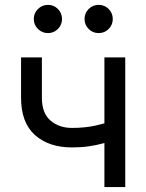

<svg xmlns="http://www.w3.org/2000/svg" viewBox="-20 -754 590 774"><path d="M270 -159.7Q176.8 -159.7 120.8 -209.7Q64.9 -259.8 64.9 -359.9V-522.5H148.9V-359.9Q148.9 -297.4 183.8 -267.8Q218.8 -238.3 270 -238.3Q322.8 -238.3 366 -248Q409.2 -257.8 453.1 -273.4V-194.3Q424.8 -184.1 396.5 -176.3Q368.2 -168.5 337.4 -164.1Q306.6 -159.7 270 -159.7ZM400.9 0V-522.5H484.9V0ZM377.9 -620.6Q354 -620.6 337.4 -637.2Q320.8 -653.8 320.8 -677.2Q320.8 -701.2 337.4 -717.8Q354 -734.4 377.9 -734.4Q401.4 -734.4 418 -717.8Q434.6 -701.2 434.6 -677.2Q434.6 -653.8 418 -637.2Q401.4 -620.6 377.9 -620.6ZM173.3 -620.6Q149.9 -620.6 133.1 -637.2Q116.2 -653.8 116.2 -677.2Q116.2 -701.2 133.1 -717.8Q149.9 -734.4 173.3 -734.4Q196.8 -734.4 213.4 -717.8Q230 -701.2 230 -677.2Q230 -653.8 213.4 -637.2Q196.8 -620.6 173.3 -620.6Z"/></svg>

Font: Inter 28pt
Style: Regular
Weight: 400
Designer: Rasmus Andersson
Foundry: rsms
Version: Version 4.001;git-66647c0bb